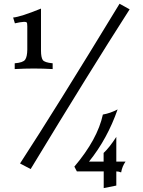

<svg xmlns="http://www.w3.org/2000/svg" viewBox="-20 -796 748 1006"><path d="M255.9 -434.1Q205.6 -437 157.2 -437Q109.4 -437 57.1 -434.1V-464.4Q101.1 -467.8 111.8 -483.4Q122.6 -499 123 -536.1V-657.7Q123 -675.3 119.9 -678.5Q116.7 -681.6 106 -681.6Q84.5 -680.2 58.1 -673.8L48.8 -704.1Q89.4 -708 194.8 -751V-531.2Q194.8 -495.6 203.9 -481.9Q212.9 -468.3 255.9 -464.4ZM140.6 89.8 85 60.5Q269.5 -222.7 606.4 -776.4L659.2 -747.1Q451.2 -422.9 140.6 89.8ZM523.4 189.5V102.1H382.8L369.6 77.1Q491.2 -66.4 519 -195.8Q558.1 -202.6 596.2 -222.7Q542.5 -68.4 446.3 50.8H522.9V5.4Q552.2 -21.5 589.4 -78.6V50.8H637.7Q620.1 75.7 614.7 107.4Q602.5 102.1 589.4 102.1V176.3Z"/></svg>

Font: Kelvinch
Style: Bold
Weight: 700
Designer: Paul James Miller
Foundry: High-Logic / Made with FontCreator
Version: Version 3.501;March 28, 2021;FontCreator 13.0.0.2683 64-bit